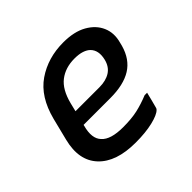

<svg xmlns="http://www.w3.org/2000/svg" viewBox="-137 -704 874 874"><g transform="rotate(-45 300.0 -267.0)"><path d="M367 -545Q437 -545 482 -519.5Q527 -494 545 -452.5Q563 -411 549 -361L545 -345Q526 -277 475.5 -245.5Q425 -214 339 -214H167L166 -209Q148 -143 178 -112Q207 -79 287 -79Q341 -79 379 -87.5Q417 -96 459 -113H475Q471 -94 465.5 -74.5Q460 -55 455 -35Q454 -31 450 -27Q434 -11 388 0Q342 11 278 11Q153 11 94.5 -51.5Q36 -114 63 -222L90 -330Q119 -443 193.5 -494Q268 -545 367 -545ZM351 -457Q293 -457 253 -426.5Q213 -396 195 -325L185 -284H339Q381 -284 408.5 -301.5Q436 -319 445 -356Q457 -406 430 -433Q419 -444 399.5 -450.5Q380 -457 351 -457Z"/></g></svg>

Font: Recursive Sn Lnr St Med
Style: Italic
Weight: 500
Italic angle: -15°
Version: Version 1.079;hotconv 1.0.112;makeotfexe 2.5.65598; ttfautoh